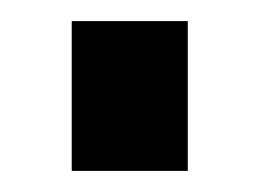

<svg xmlns="http://www.w3.org/2000/svg" viewBox="-20 -162 246 182"><path d="M48 0V-142H158V0Z"/></svg>

Font: Archivo ExtraCondensed
Style: Bold
Weight: 700
Width: 2
Designer: Hector Gatti
Foundry: Omnibus-Type
Version: Version 2.001